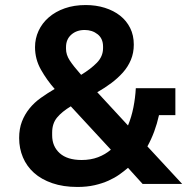

<svg xmlns="http://www.w3.org/2000/svg" viewBox="-20 -730 753 762"><path d="M488 -64Q473 -51 454 -37.5Q435 -24 410.5 -13Q386 -2 355.5 5Q325 12 287 12Q231 12 187.5 -3Q144 -18 115 -44Q86 -70 71 -105.5Q56 -141 56 -182Q56 -219 67 -247.5Q78 -276 97 -299.5Q116 -323 142 -341.5Q168 -360 197 -377Q166 -412 142.5 -453.5Q119 -495 119 -543Q119 -577 133 -607.5Q147 -638 173.5 -661Q200 -684 237 -697Q274 -710 320 -710Q361 -710 396 -699Q431 -688 456.5 -668Q482 -648 496.5 -619Q511 -590 511 -553Q511 -520 499.5 -492.5Q488 -465 468 -442.5Q448 -420 422 -400.5Q396 -381 366 -364L488 -232Q502 -266 509.5 -304Q517 -342 519 -380H676V-273H611Q596 -205 565 -149L703 0H546ZM316 -611Q284 -611 263 -592.5Q242 -574 242 -543V-536Q242 -513 256.5 -490.5Q271 -468 302 -433Q340 -456 364.5 -481Q389 -506 389 -539V-545Q389 -577 367.5 -594Q346 -611 316 -611ZM304 -95Q340 -95 369 -106Q398 -117 420 -136L261 -308Q226 -287 206.5 -263.5Q187 -240 187 -204V-193Q187 -149 217 -122Q247 -95 304 -95Z"/></svg>

Font: IBM Plex Sans SmBld
Style: Regular
Weight: 600
Designer: Mike Abbink, Paul van der Laan, Pieter van Rosmalen
Foundry: Bold Monday
Version: Version 3.005